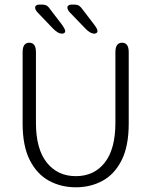

<svg xmlns="http://www.w3.org/2000/svg" viewBox="-20 -805 659 836"><path d="M310 10.5Q245.5 10.5 193 -18.2Q140.5 -47 109.5 -108.2Q78.5 -169.5 78.5 -267.5V-578Q78.5 -619 107.5 -619Q136.5 -619 136.5 -578V-271Q136.5 -156 183.8 -97Q231 -38 310 -38Q390 -38 436.2 -97Q482.5 -156 482.5 -271V-578Q482.5 -619 511.5 -619Q540.5 -619 540.5 -578V-267.5Q540.5 -169.5 510 -108.2Q479.5 -47 427.2 -18.2Q375 10.5 310 10.5ZM251 -658.5Q241 -658.5 231.5 -664Q222 -669.5 210.5 -681L143.5 -751Q137.5 -757.5 135.2 -762.5Q133 -767.5 133 -772Q133 -778.5 138.2 -781.8Q143.5 -785 151.5 -785H162Q176.5 -785 184.2 -780Q192 -775 200.5 -762L249.5 -698Q264 -677.5 264 -669.5Q264 -664 259.8 -661.2Q255.5 -658.5 251 -658.5ZM391.5 -658.5Q382 -658.5 372.2 -664Q362.5 -669.5 351.5 -681L284 -751Q273.5 -762.5 273.5 -772Q273.5 -778.5 278.8 -781.8Q284 -785 291.5 -785H302Q317 -785 324.5 -780Q332 -775 341 -762L390 -698Q397.5 -688 401 -681.2Q404.5 -674.5 404.5 -669.5Q404.5 -664 400 -661.2Q395.5 -658.5 391.5 -658.5Z"/></svg>

Font: Sono Monospace Light
Style: Regular
Weight: 300
Version: Version 2.112